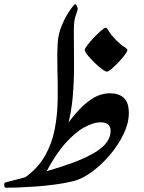

<svg xmlns="http://www.w3.org/2000/svg" viewBox="-215 -882 682 907"><path d="M386.7 -646Q387.2 -639.6 374.8 -623Q362.3 -606.4 345 -588.1Q327.6 -569.8 312.3 -556.6Q296.9 -543.5 290.5 -543.5Q282.7 -543.5 265.9 -556.2Q249 -568.8 230.5 -586.9Q211.9 -605 198.7 -621.6Q185.5 -638.2 185.5 -646Q185.5 -652.8 198.5 -669.7Q211.4 -686.5 229.2 -705.3Q247.1 -724.1 262.9 -737.5Q278.8 -751 284.7 -751Q290 -751 299.6 -734.1Q309.1 -717.3 332.5 -693.4Q356.4 -669.9 371.6 -660.6Q386.7 -651.4 386.7 -646ZM57.6 -679.2Q60.1 -719.7 75 -756.8Q89.8 -793.9 107.4 -821.3Q125 -848.6 134.8 -858.9Q142.1 -867.2 147.7 -855.2Q153.3 -843.3 151.9 -836.4Q148.9 -825.7 141.1 -803.7Q133.3 -781.7 133.8 -726.1Q134.3 -656.7 134.8 -580.8Q135.3 -504.9 128.9 -428Q122.6 -351.1 102.5 -278.3Q82.5 -205.6 42.7 -142.6Q2.9 -79.6 -64 -32.2Q-68.8 -28.8 -78.6 -30.5Q-88.4 -32.2 -95 -36.4Q-101.6 -40.5 -97.7 -43Q-35.6 -87.4 -2.7 -145.5Q30.3 -203.6 43.2 -270.3Q56.2 -336.9 57.4 -407.5Q58.6 -478 56.4 -547.4Q54.2 -616.7 57.6 -679.2ZM305.7 -441.4Q345.7 -441.4 369.6 -419.9Q393.6 -398.4 393.6 -347.7Q393.6 -300.3 368.7 -248.5Q343.8 -196.8 304 -149.9Q264.2 -103 218.3 -69.6Q172.4 -36.1 130.4 -25.9Q89.4 -16.1 43 -10Q-3.4 -3.9 -48.1 -0.7Q-92.8 2.4 -128.9 3.7Q-165 4.9 -185.5 4.9Q-194.3 4.9 -195.1 -6.8Q-195.8 -18.6 -189.9 -20Q-33.7 -59.6 77.6 -95.5Q189 -131.3 248.3 -171.6Q307.6 -211.9 307.6 -264.6Q307.6 -282.2 296.4 -293.2Q285.2 -304.2 259.3 -304.2Q227.1 -304.2 184.1 -281Q141.1 -257.8 93.8 -205.1Q46.4 -152.3 0.5 -64Q-3.9 -55.7 -17.6 -48.3Q-31.2 -41 -45.2 -38.1Q-59.1 -35.2 -64.9 -38.8Q-70.8 -42.5 -60.1 -56.2Q-27.8 -96.7 4.6 -147.5Q37.1 -198.2 71 -249.8Q105 -301.3 141.6 -344.7Q178.2 -388.2 219 -414.8Q259.8 -441.4 305.7 -441.4Z"/></svg>

Font: Awami Nastaliq
Style: Bold
Weight: 700
Designer: Peter Martin, SIL International
Foundry: SIL International
Version: Version 3.100